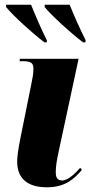

<svg xmlns="http://www.w3.org/2000/svg" viewBox="-20 -786 385 816"><path d="M169 -606H179V-615C156 -660 128 -726 112 -766H6V-756C36 -719 117 -645 169 -606ZM333 -606H343L344 -615C321 -660 292 -726 276 -766H170V-756C200 -719 281 -645 333 -606ZM179 10C256 10 294 -24 328 -64L321 -73C300 -49 269 -19 244 -19C222 -19 217 -34 217 -55C217 -78 221 -105 230 -145L314 -536H65L63 -526H76C114 -526 122 -517 122 -493C122 -473 118 -451 113 -428L69 -210C56 -147 53 -117 53 -99C53 -26 99 10 179 10Z"/></svg>

Font: Noto Serif Display Condensed Black
Style: Italic
Weight: 900
Width: 3
Italic angle: -12°
Designer: Monotype Design Team
Foundry: Monotype Imaging Inc.
Version: Version 2.009